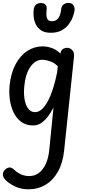

<svg xmlns="http://www.w3.org/2000/svg" viewBox="-23 -880 619 1362"><path d="M212 10Q163 10 128.5 -15Q94 -40 74 -81.2Q54 -122.5 47 -173Q40 -223.5 45 -274Q54.5 -362.5 87.8 -424.5Q121 -486.5 171 -518.8Q221 -551 279 -551Q310 -551 343.2 -539.8Q376.5 -528.5 406 -499.5L408 -512.5Q414.5 -527 426.5 -534Q438.5 -541 452.5 -541Q474 -541 489.5 -524.5Q505 -508 502 -478.5L432 187.5Q423 275 388.5 336.8Q354 398.5 300 430.8Q246 463 178.5 463Q126 463 82.2 442Q38.5 421 12.5 392.5Q-5.5 372 -2.2 351Q1 330 21.5 316.5Q40 304.5 54.2 309.2Q68.5 314 78.5 324.5Q99 345 126.5 357Q154 369 184 369Q222 369 251.8 347.5Q281.5 326 301 284.5Q320.5 243 326.5 184L356.5 -118Q341 -86 319.5 -56.8Q298 -27.5 271.2 -8.8Q244.5 10 212 10ZM149 -266Q145.5 -231.5 148.2 -199Q151 -166.5 160.2 -140.8Q169.5 -115 186 -99.8Q202.5 -84.5 226 -84.5Q252 -84.5 275.2 -106.2Q298.5 -128 318.5 -166.5Q338.5 -205 354.5 -256Q370.5 -307 382 -365.5L387 -410Q363 -434.5 332.2 -445.2Q301.5 -456 276.5 -456Q228 -456 192.8 -406.2Q157.5 -356.5 149 -266ZM337.5 -647.5Q294.5 -647.5 269 -664.5Q243.5 -681.5 231 -707.5Q218.5 -733.5 215.8 -761.2Q213 -789 216 -811.5Q219.5 -837 233.2 -847.8Q247 -858.5 265.5 -858.5Q290.5 -858.5 300.5 -846.2Q310.5 -834 308 -816.5Q303.5 -775 308.5 -756.8Q313.5 -738.5 324.5 -734Q335.5 -729.5 348 -729.5Q360.5 -729.5 373.5 -736Q386.5 -742.5 397 -761.8Q407.5 -781 412 -819.5Q415 -840 430 -849.8Q445 -859.5 464 -859.5Q486 -859.5 497.5 -843.2Q509 -827 505.5 -803.5Q502.5 -785 492.8 -758.5Q483 -732 464 -706.8Q445 -681.5 414 -664.5Q383 -647.5 337.5 -647.5Z"/></svg>

Font: Edu SA Hand Medium
Style: Regular
Weight: 500
Designer: Tina and Corey Anderson, Eben Sorkin, Mirko Velimirovic
Foundry: Google for Education
Version: Version 2.000